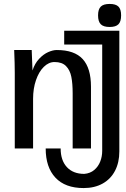

<svg xmlns="http://www.w3.org/2000/svg" viewBox="-20 -754 640 975"><path d="M212 0H288Q288 60.5 319.8 94.8Q351.5 129 408 129Q438 126.5 458.5 109.2Q479 92 489 66.2Q499 40.5 499 12V-528H306V-598H586V15Q586 71 564.2 113Q542.5 155 501.5 178Q460.5 201 405 201Q311 201 261.5 148.2Q212 95.5 212 0ZM52 -500H141L145 -396Q156.5 -432 178.8 -455.5Q201 -479 225 -489.5Q249 -500 268 -500Q358 -500 400 -454Q442 -408 442 -314V0H349V-280Q349 -330 342.2 -364Q335.5 -398 315.2 -418.5Q295 -439 257 -439Q227.5 -439 202.5 -414.5Q177.5 -390 162.8 -347.2Q148 -304.5 148 -252V0H55V-385Q55 -428 52 -500ZM478 -676Q478 -707 491.8 -720.5Q505.5 -734 537 -734Q568 -734 581.5 -720.5Q595 -707 595 -676Q595 -644.5 581.5 -630.8Q568 -617 537 -617Q505.5 -617 491.8 -630.8Q478 -644.5 478 -676Z"/></svg>

Font: JuliaMono
Style: Regular
Weight: 400
Monospace: yes
Designer: cormullion
Foundry: corm
Version: Version 0.055; ttfautohint (v1.8.4)